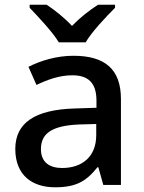

<svg xmlns="http://www.w3.org/2000/svg" viewBox="-20 -786 614 816"><path d="M230 -606H344C370 -651 432 -716 469 -753V-766H397C362 -744 321 -712 286 -676C252 -712 213 -743 178 -766H106V-753C142 -715 203 -651 230 -606ZM292 -549C220 -549 152 -528 101 -502L135 -425C181 -447 232 -466 287 -466C352 -466 390 -437 390 -358V-328L298 -325C127 -320 45 -263 45 -153C45 -41 117 10 214 10C304 10 347 -16 394 -75H398L419 0H494V-365C494 -491 427 -549 292 -549ZM317 -257 389 -259V-212C389 -118 327 -72 244 -72C191 -72 154 -96 154 -152C154 -215 194 -252 317 -257Z"/></svg>

Font: Noto Sans Bengali UI Medium
Style: Regular
Weight: 500
Designer: Jelle Bosma - Monotype Design Team
Foundry: Monotype Imaging Inc.
Version: Version 2.003